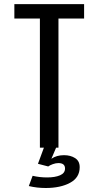

<svg xmlns="http://www.w3.org/2000/svg" viewBox="-20 -720 490 936"><path d="M194 0H174.5V-629.5H50V-700H390V-629.5H265V0H253.5L230.5 54Q255.5 36.5 292 36.5Q324 36.5 346.2 50.8Q368.5 65 368.5 95Q368.5 146 321.5 171.2Q274.5 196.5 203 196.5Q160 196.5 120.5 187L139 137Q173 145 209.5 145Q248.5 145 272.8 134.5Q297 124 297 101.5Q297 75 264.5 75Q252 75 237.5 80.2Q223 85.5 215 91.5L165 78.5Z"/></svg>

Font: League Mono Condensed
Style: Regular
Weight: 400
Width: 1
Designer: Tyler Finck
Foundry: The League of Moveable Type / Tyler Finck
Version: Version 2.210